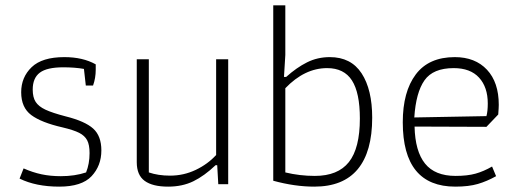

<svg xmlns="http://www.w3.org/2000/svg" viewBox="-20 -687 1929 716"><path d="M53 -21 68 -59Q102 -44 135 -37Q168 -30 207 -30Q259 -30 301 -44Q314 -76 314 -116Q314 -147 305 -164Q296 -181 275.5 -191.5Q255 -202 213 -212Q134 -230 96.5 -258Q59 -286 59 -343Q59 -399 98 -436.5Q137 -474 220 -474Q289 -474 337 -447V-427Q337 -396 327 -368H300L293 -430Q259 -436 216 -436Q155 -436 128.5 -416Q102 -396 102 -353Q102 -324 113 -307Q124 -290 149.5 -278Q175 -266 225 -253Q297 -235 327.5 -207.5Q358 -180 358 -126Q358 -69 321.5 -30Q285 9 201 9Q114 9 53 -21Z M490 -82V-466H535V-44Q570 -32 614 -32Q665 -32 710 -53.5Q755 -75 786 -109V-466H831V0H794L790 -71H784Q742 -31 701 -11Q660 9 607 9Q549 9 519.5 -12.5Q490 -34 490 -82Z M999 -13V-667H1044V-482L1039 -400H1047Q1086 -435 1125 -454.5Q1164 -474 1210 -474Q1289 -474 1328.5 -413.5Q1368 -353 1368 -248Q1368 -121 1314 -56Q1260 9 1152 9Q1079 9 999 -13ZM1322 -245Q1322 -341 1292.5 -387Q1263 -433 1200 -433Q1116 -433 1044 -358V-44Q1098 -31 1154 -31Q1240 -31 1281 -82.5Q1322 -134 1322 -245Z M1482 -231Q1482 -345 1530.5 -409.5Q1579 -474 1676 -474Q1752 -474 1796 -427Q1840 -380 1840 -296Q1840 -286 1838 -260L1794 -214L1526 -215Q1528 -123 1565 -77Q1602 -31 1679 -31Q1723 -31 1753.5 -39.5Q1784 -48 1815 -66L1830 -30Q1796 -11 1762 -1Q1728 9 1678 9Q1482 9 1482 -231ZM1794 -254Q1799 -272 1799 -301Q1799 -362 1766.5 -397.5Q1734 -433 1672 -433Q1595 -433 1563 -387.5Q1531 -342 1525 -249Z"/></svg>

Font: Athiti Light
Style: Regular
Weight: 300
Designer: CadsonDemak Team
Foundry: CadsonDemak
Version: Version 1.032